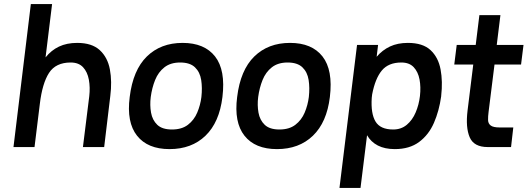

<svg xmlns="http://www.w3.org/2000/svg" viewBox="-20 -720 2583 940"><path d="M417 -249Q422 -292 415 -330Q408 -368 386.5 -391Q365 -414 326 -414Q253 -414 220 -363Q187 -312 175 -211L149 0H46L131 -700H235L203 -439Q231 -474 269 -492Q307 -510 358 -510Q430 -510 468.5 -474.5Q507 -439 518 -380Q529 -321 520 -250L490 0H386Z M615 -245Q631 -377 699 -443.5Q767 -510 874 -510Q981 -510 1033 -443.5Q1085 -377 1069 -245Q1054 -121 986 -55.5Q918 10 810 10Q703 10 651 -55.5Q599 -121 615 -245ZM822 -86Q870 -86 900 -109Q930 -132 945.5 -168.5Q961 -205 966 -245Q971 -290 965 -328.5Q959 -367 934.5 -390.5Q910 -414 862 -414Q815 -414 785 -390.5Q755 -367 739.5 -328.5Q724 -290 718 -245Q713 -205 719.5 -168.5Q726 -132 750 -109Q774 -86 822 -86Z M1141 -245Q1157 -377 1225 -443.5Q1293 -510 1400 -510Q1507 -510 1559 -443.5Q1611 -377 1595 -245Q1580 -121 1512 -55.5Q1444 10 1336 10Q1229 10 1177 -55.5Q1125 -121 1141 -245ZM1348 -86Q1396 -86 1426 -109Q1456 -132 1471.5 -168.5Q1487 -205 1492 -245Q1497 -290 1491 -328.5Q1485 -367 1460.5 -390.5Q1436 -414 1388 -414Q1341 -414 1311 -390.5Q1281 -367 1265.5 -328.5Q1250 -290 1244 -245Q1239 -205 1245.5 -168.5Q1252 -132 1276 -109Q1300 -86 1348 -86Z M1745 200H1642L1728 -500H1831L1824 -442Q1852 -475 1889.5 -492.5Q1927 -510 1977 -510Q2050 -510 2088 -474.5Q2126 -439 2137 -380Q2148 -321 2140 -251V-250V-249Q2130 -177 2104.5 -118.5Q2079 -60 2032 -25Q1985 10 1913 10Q1864 10 1830 -7.5Q1796 -25 1777 -58ZM1945 -414Q1882 -414 1849.5 -375Q1817 -336 1802 -258L1800 -241Q1795 -164 1818.5 -125Q1842 -86 1905 -86Q1944 -86 1971.5 -109Q1999 -132 2015 -169.5Q2031 -207 2036 -250Q2041 -294 2034 -331Q2027 -368 2005.5 -391Q1984 -414 1945 -414Z M2216 -500H2309L2327 -646H2430L2412 -500H2543L2531 -404H2401L2372 -172Q2369 -149 2369.5 -132Q2370 -115 2382.5 -105.5Q2395 -96 2426 -96H2493L2482 0H2368Q2300 0 2279.5 -48Q2259 -96 2269 -178L2297 -404H2204Z"/></svg>

Font: Haskoy SemiBold
Style: Italic
Weight: 600
Designer: Ertekin Erdin
Foundry: Ertekin Erdin
Version: Version 2.000; ttfautohint (v1.8.4.7-5d5b)